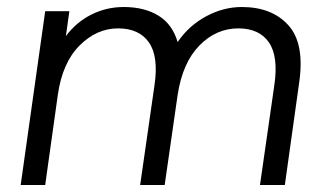

<svg xmlns="http://www.w3.org/2000/svg" viewBox="-20 -528 939 548"><path d="M39 0 109 -496H178L168 -425Q198 -465 241 -486.5Q284 -508 333 -508Q392 -508 432 -483.5Q472 -459 487 -408Q519 -455 568.5 -481.5Q618 -508 670 -508Q756 -508 803 -456Q850 -404 834 -293L793 0H722L763 -285Q775 -367 747.5 -407Q720 -447 660 -447Q597 -447 549 -398Q501 -349 487 -257L450 0H380L421 -285Q433 -367 405 -407Q377 -447 317 -447Q256 -447 207 -398Q158 -349 145 -257L109 0Z"/></svg>

Font: Host Grotesk Light
Style: Italic
Weight: 300
Italic angle: -8°
Designer: Doğukan Karapınar based on Poppins by Indian Type Foundry, Jonny Pinhorn
Foundry: Element Type
Version: Version 1.001; ttfautohint (v1.8.4.7-5d5b)